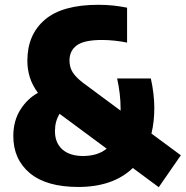

<svg xmlns="http://www.w3.org/2000/svg" viewBox="-20 -770 774 800"><path d="M306.5 9Q173.5 9 104.5 -48.5Q35.5 -106 35.5 -203Q35.5 -266.5 64.8 -312.8Q94 -359 138 -383Q114 -416 104 -448.8Q94 -481.5 94 -517Q94 -625.5 166.8 -687.8Q239.5 -750 389.5 -750Q423.5 -750 453 -746.8Q482.5 -743.5 509.5 -738V-592.5Q486 -597.5 458 -600.5Q430 -603.5 405.5 -603.5Q330.5 -603.5 300 -581Q269.5 -558.5 269.5 -518Q269.5 -490.5 282.2 -469.8Q295 -449 324.5 -426L482.5 -309Q482.5 -313.5 482.5 -319Q482.5 -347 478.8 -379.8Q475 -412.5 468 -443H608.5Q615.5 -412.5 619.2 -380.5Q623 -348.5 623 -320.5Q623 -262.5 611 -213.5L733.5 -123L641.5 10L533.5 -70Q451 9 306.5 9ZM209 -224Q209 -174.5 240 -147.2Q271 -120 326.5 -120Q354.5 -120 379.5 -127.2Q404.5 -134.5 424.5 -150.5L232 -293Q230 -294.5 228.5 -296Q209 -265 209 -224Z"/></svg>

Font: Encode Sans Cnd XBd
Style: Regular
Weight: 800
Width: 3
Designer: Multiple Designers
Foundry: Impallari Type
Version: Version 3.002; ttfautohint (v1.8.3) -l 8 -r 50 -G 200 -x 14 